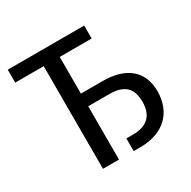

<svg xmlns="http://www.w3.org/2000/svg" viewBox="-146 -783 917 923"><g transform="rotate(-30 312.5 -321.0)"><path d="M435.5 -641.6V-569.8H258.3V-366.2H377.4Q431.6 -366.2 470.5 -353.3Q509.3 -340.3 534.2 -317.4Q559.1 -294.4 571 -262.7Q583 -231 583 -192.9Q583 -148.9 569.1 -113.3Q555.2 -77.6 528.8 -52.5Q502.4 -27.3 464.1 -13.7Q425.8 0 377 0H339.8V-70.3H377Q409.2 -70.3 431.6 -78.6Q454.1 -86.9 468.3 -102.1Q482.4 -117.2 488.8 -138.2Q495.1 -159.2 495.1 -184.1Q495.1 -210.4 488.8 -231.4Q482.4 -252.4 468.3 -266.6Q454.1 -280.8 431.9 -288.3Q409.7 -295.9 377.4 -295.9H258.3V0H169.4V-569.8H11.2V-641.6Z"/></g></svg>

Font: Carlito
Style: Regular
Weight: 400
Designer: Lukasz Dziedzic
Foundry: tyPoland Lukasz Dziedzic
Version: Version 1.103; Beta1; all basic design good, some composites